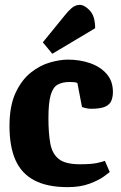

<svg xmlns="http://www.w3.org/2000/svg" viewBox="-20 -756 499 789"><path d="M258 13Q174 13 121 -15Q68 -43 43.5 -98.5Q19 -154 19 -238Q19 -321 44 -374.5Q69 -428 107 -458Q145 -488 186 -499.5Q227 -511 259 -511Q308 -511 350 -496.5Q392 -482 418 -452.5Q444 -423 444 -378Q444 -359 438 -343Q432 -327 413 -318Q394 -309 353 -309Q343 -309 331 -312Q319 -315 317 -316L298 -415Q294 -417 286.5 -418Q279 -419 265 -419Q237 -419 217.5 -408.5Q198 -398 188.5 -366Q179 -334 179 -271Q179 -210 186.5 -167.5Q194 -125 221 -103Q248 -81 308 -81Q355 -81 378 -86Q401 -91 411 -95L431 -49Q428 -46 406.5 -30.5Q385 -15 347.5 -1Q310 13 258 13ZM195 -535 156 -582 248 -695Q259 -709 273.5 -722Q288 -735 306 -736Q326 -737 348.5 -713.5Q371 -690 371 -640Z"/></svg>

Font: Faustina Light ExtraBold
Style: Regular
Weight: 800
Version: Version 1.200